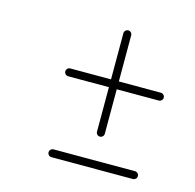

<svg xmlns="http://www.w3.org/2000/svg" viewBox="-72 -533 577 569"><g transform="rotate(15 217.0 -249.0)"><path d="M243 -448C243 -448 243 -448 243 -448C243 -347.3 243 -246.7 243 -146C243 -139.4 248.4 -134 255 -134C261.6 -134 267 -139.4 267 -146C267 -146 267 -146 267 -146C267 -246.7 267 -347.3 267 -448C267 -454.6 261.6 -460 255 -460C248.4 -460 243 -454.6 243 -448ZM118 -282.5C118 -282.5 118 -282.5 118 -282.5C210.7 -282.5 303.3 -282.5 396 -282.5C402.6 -282.5 408 -287.9 408 -294.5C408 -301.1 402.6 -306.5 396 -306.5C396 -306.5 396 -306.5 396 -306.5C303.3 -306.5 210.7 -306.5 118 -306.5C111.4 -306.5 106 -301.1 106 -294.5C106 -287.9 111.4 -282.5 118 -282.5ZM132.1 -38C132.1 -38 132.1 -38 132.1 -38C215.4 -38 298.8 -38 382.1 -38C388.7 -38 394.1 -43.4 394.1 -50C394.1 -56.6 388.7 -62 382.1 -62C382.1 -62 382.1 -62 382.1 -62C298.8 -62 215.4 -62 132.1 -62C125.5 -62 120.1 -56.6 120.1 -50C120.1 -43.4 125.5 -38 132.1 -38Z"/></g></svg>

Font: FRB American Cursive Guidelines Arrows Light
Style: Italic
Weight: 300
Italic angle: -25°
Version: Version 2.0;Modular Font Editor K font №1